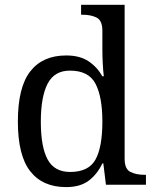

<svg xmlns="http://www.w3.org/2000/svg" viewBox="-20 -762 640 792"><path d="M252.9 9.8Q156.2 9.8 105 -55.2Q53.7 -120.1 53.7 -260.7Q53.7 -402.3 105 -467.8Q156.2 -533.2 252.9 -533.2Q309.6 -533.2 345.2 -509.3Q380.9 -485.4 402.3 -447.3H408.2Q405.3 -471.7 403.8 -501.5Q402.3 -531.2 402.3 -554.7V-634.8Q402.3 -677.7 378.4 -689.5Q354.5 -701.2 322.3 -701.2H314.5V-742.2H494.1V-107.4Q494.1 -64.5 518.1 -52.7Q542 -41 574.2 -41H582V0H417L406.2 -87.9H402.3Q380.9 -43 345.7 -16.6Q310.5 9.8 252.9 9.8ZM269.5 -52.7Q345.7 -52.7 374 -104Q402.3 -155.3 402.3 -260.7Q402.3 -362.3 374 -416.5Q345.7 -470.7 268.6 -470.7Q204.1 -470.7 176.3 -416.5Q148.4 -362.3 148.4 -259.8Q148.4 -156.2 176.3 -104.5Q204.1 -52.7 269.5 -52.7Z"/></svg>

Font: Noto Serif Todhri
Style: Regular
Weight: 400
Designer: Mikhail Merkuryev
Version: Version 1.000; ttfautohint (v1.8.4.7-5d5b)